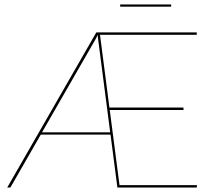

<svg xmlns="http://www.w3.org/2000/svg" viewBox="-20 -846 965 866"><path d="M12.5 0ZM414.5 -700H867.5V-689H431L473.5 -361H807.5V-350H475L519 -11H868.5L867.5 0H509.5L478.5 -239H164L29 -4Q27 0 22.5 0H12.5ZM169.5 -249H477L420 -689Q417.5 -682 414.8 -676.2Q412 -670.5 407.5 -663ZM522 -826H752V-816H522Z"/></svg>

Font: Lato Hairline
Style: Regular
Weight: 100
Designer: Lukasz Dziedzic
Foundry: tyPoland Lukasz Dziedzic
Version: Version 2.007; 2014-02-27